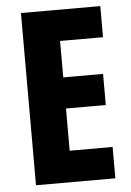

<svg xmlns="http://www.w3.org/2000/svg" viewBox="-52 -753 543 793"><g transform="rotate(-5 219.5 -357.0)"><path d="M394 0V-130H216V-305H381V-434H216V-585H394V-714H65V0Z"/></g></svg>

Font: Noto Sans Sinhala UI ExtraCondensed ExtraBold
Style: Regular
Weight: 800
Width: 2
Designer: Jelle Bosma - Monotype Design Team
Foundry: Monotype Imaging Inc.
Version: Version 2.006